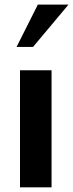

<svg xmlns="http://www.w3.org/2000/svg" viewBox="-20 -800 312 820"><path d="M272.5 -780.3 121.1 -599.6H50.8L141.6 -780.3ZM200.2 0H65.4V-500H200.2Z"/></svg>

Font: FreeUniversal
Style: Bold
Weight: 700
Version: Version 1.001